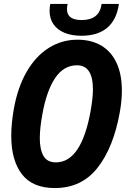

<svg xmlns="http://www.w3.org/2000/svg" viewBox="-20 -936 640 972"><path d="M37 -248Q37 -310.5 50 -384.5Q69.5 -494 115 -572.8Q160.5 -651.5 226.5 -693.2Q292.5 -735 372 -735Q442.5 -735 493 -705Q543.5 -675 570.2 -617.2Q597 -559.5 597 -477Q597 -426.5 586.5 -368Q554.5 -189 473.8 -86.5Q393 16 257.5 16Q145 16 91 -54Q37 -124 37 -248ZM439.5 -378.5Q450.5 -443 450.5 -483.5Q450.5 -605.5 370 -605.5Q302 -605.5 258.5 -540Q215 -474.5 194 -355Q181.5 -286 181.5 -236Q181.5 -179 200.2 -146.5Q219 -114 263 -114Q393 -114 439.5 -378.5ZM231 -881.5Q231 -899 234.5 -916H322.5Q319 -902 319 -889.5Q319 -834.5 393.5 -834.5Q437.5 -834.5 463 -854.2Q488.5 -874 494.5 -916H582Q570.5 -835.5 522.5 -795.2Q474.5 -755 392.5 -755Q342.5 -755 306 -770.2Q269.5 -785.5 250.2 -814Q231 -842.5 231 -881.5Z"/></svg>

Font: JuliaMono ExtraBoldItalic
Style: Regular
Weight: 800
Italic angle: -9°
Monospace: yes
Designer: cormullion
Foundry: corm
Version: Version 0.049; ttfautohint (v1.8.4)